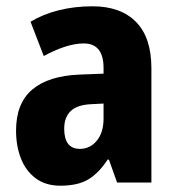

<svg xmlns="http://www.w3.org/2000/svg" viewBox="-20 -580 558 610"><path d="M274 -560Q363 -560 412 -510.5Q461 -461 461 -363V0H352L326 -73H322Q294 -30 260.5 -10Q227 10 172 10Q125 10 93.5 -13.5Q62 -37 46.5 -76.5Q31 -116 31 -165Q31 -252 82.5 -295.5Q134 -339 232 -343L309 -346V-364Q309 -442 246 -442Q193 -442 119 -402L77 -511Q117 -535 167 -547.5Q217 -560 274 -560ZM270 -249Q225 -247 204.5 -227Q184 -207 184 -171Q184 -107 234 -107Q266 -107 287.5 -133Q309 -159 309 -203V-251Z"/></svg>

Font: Noto Sans Arabic Cond ExtBd
Style: Regular
Weight: 800
Width: 3
Designer: Monotype Design Team, Nadine Chahine, Nizar Qandah and Khaled Hosny
Foundry: Monotype Imaging Inc.
Version: Version 2.012; ttfautohint (v1.8.4.7-5d5b)